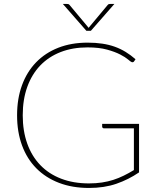

<svg xmlns="http://www.w3.org/2000/svg" viewBox="-20 -922 778 950"><path d="M668 -309V-69Q616 -33.5 556 -12.8Q496 8 420.5 8Q338 8 272 -17.2Q206 -42.5 159.8 -89.2Q113.5 -136 89 -202.5Q64.5 -269 64.5 -351.5Q64.5 -434 88.8 -500.2Q113 -566.5 158.5 -613.5Q204 -660.5 268.5 -685.8Q333 -711 413.5 -711Q453 -711 486.2 -706Q519.5 -701 548 -690.8Q576.5 -680.5 601.8 -665Q627 -649.5 650.5 -629L643.5 -618.5Q639.5 -612.5 632 -614.5Q627 -616 613.8 -627.5Q600.5 -639 575 -652.2Q549.5 -665.5 509.8 -676.5Q470 -687.5 413 -687.5Q339.5 -687.5 280.2 -664.5Q221 -641.5 179.2 -598Q137.5 -554.5 115 -492.2Q92.5 -430 92.5 -351.5Q92.5 -273.5 115 -211Q137.5 -148.5 179.8 -104.8Q222 -61 282.8 -37.8Q343.5 -14.5 420 -14.5Q454.5 -14.5 484.2 -19Q514 -23.5 540.5 -32Q567 -40.5 592 -52.8Q617 -65 642.5 -80.5V-287H494Q490.5 -287 488 -289.5Q485.5 -292 485.5 -295V-309ZM546 -902.5 429.5 -769.5H407.5L291 -902.5H311Q314 -902.5 317.8 -901.8Q321.5 -901 324.5 -897L416 -787.5L418.5 -784L421 -787.5L512.5 -897Q515.5 -901 519.2 -901.8Q523 -902.5 526 -902.5Z"/></svg>

Font: Lato 2
Style: Regular
Weight: 200
Designer: Lukasz Dziedzic with Adam Twardoch and Botio Nikoltchev
Foundry: tyPoland Lukasz Dziedzic
Version: Version 2.015; 2015-08-06; http://www.latofonts.com/